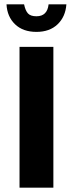

<svg xmlns="http://www.w3.org/2000/svg" viewBox="-20 -865 336 885"><path d="M226 0V-649H70V0ZM286 -845H204C200 -808.3 181.3 -790 148 -790C130 -790 117 -794.3 109 -803C101 -811.7 95 -825.7 91 -845H10C12 -807 25.2 -776.3 49.5 -753C73.8 -729.7 106.7 -718 148 -718C188.7 -718 221.2 -729.7 245.5 -753C269.8 -776.3 283.3 -807 286 -845Z"/></svg>

Font: Play
Style: Bold
Weight: 700
Designer: Jonas Hecksher
Foundry: Jonas Hecksher, Playtypeª, e-types AS
Version: Version 1.002